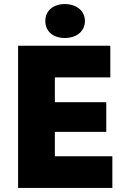

<svg xmlns="http://www.w3.org/2000/svg" viewBox="-20 -925 625 945"><path d="M299 -738C357 -738 398 -771 398 -822C398 -871 357 -905 299 -905C241 -905 203 -871 203 -822C203 -771 241 -738 299 -738ZM69 0H533V-156H250V-276H503V-422H250V-544H523V-700H69Z"/></svg>

Font: Fixel Display ExtraBold
Style: Regular
Weight: 800
Designer: AlfaBravo + MacPaw
Foundry: Kyrylo Tkachov, Marchela Mozhyna, Serhii Makarenko, Maria Weinstein, Zakhar Kryvoshyya
Version: Version 1.211